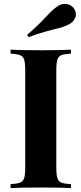

<svg xmlns="http://www.w3.org/2000/svg" viewBox="-20 -962 416 982"><path d="M343 -688Q309 -686 294 -680Q279 -674 273.5 -657Q268 -640 268 -602V-106Q268 -68 273.5 -51Q279 -34 294 -28Q309 -22 343 -20V0Q289 -3 192 -3Q85 -3 34 0V-20Q67 -22 82.5 -28Q98 -34 103.5 -51Q109 -68 109 -106V-602Q109 -640 103.5 -657Q98 -674 82.5 -680Q67 -686 34 -688V-708Q85 -705 192 -705Q289 -705 343 -708ZM312 -942Q328 -942 341.5 -934Q355 -926 362 -912Q368 -902 368 -889Q368 -874 359 -860.5Q350 -847 334 -838Q319 -830 299 -823.5Q279 -817 256 -812Q249 -810 211.5 -800Q174 -790 126 -772L119 -784Q168 -825 218 -879Q240 -902 253 -913.5Q266 -925 281 -934Q295 -942 312 -942Z"/></svg>

Font: Playfair Display SC
Style: Bold
Weight: 700
Designer: Claus Eggers Sørensen
Foundry: Claus Eggers Sørensen
Version: Version 1.200; ttfautohint (v1.6)